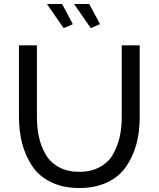

<svg xmlns="http://www.w3.org/2000/svg" viewBox="-20 -937 795 962"><path d="M215 -917H291L345 -816L299 -796ZM351 -917H427L481 -816L435 -796ZM378 5Q296 5 235.5 -24.5Q175 -54 141 -105.5Q107 -157 91 -218Q75 -279 75 -351V-710H165V-351Q165 -295 175.5 -248.5Q186 -202 209.5 -162Q233 -122 276 -99Q319 -76 377 -76Q436 -76 479.5 -99.5Q523 -123 546 -163.5Q569 -204 579.5 -250Q590 -296 590 -351V-710H680V-351Q680 -276 663 -213.5Q646 -151 611 -101Q576 -51 516.5 -23Q457 5 378 5Z"/></svg>

Font: Raleway-v4020 Medium
Style: Regular
Weight: 500
Designer: Matt McInerney, Pablo Impallari, Rodrigo Fuenzalida
Foundry: Matt McInerney, Pablo Impallari, Rodrigo Fuenzalida
Version: Version 4.020;PS 004.020;hotconv 1.0.88;makeotf.lib2.5.64775